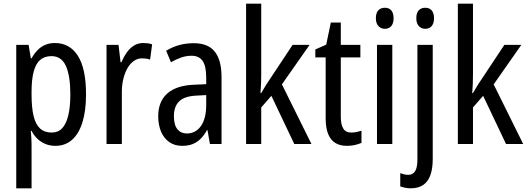

<svg xmlns="http://www.w3.org/2000/svg" viewBox="-20 -780 2859 1040"><path d="M277 -547Q358 -547 402 -477.5Q446 -408 446 -269Q446 -180 426.5 -117.5Q407 -55 370 -22.5Q333 10 280 10Q251 10 226.5 0Q202 -10 183 -28Q164 -46 151 -71H147Q149 -51 150 -30.5Q151 -10 151 6V240H68V-537H135L147 -464H151Q166 -491 184.5 -509.5Q203 -528 226 -537.5Q249 -547 277 -547ZM259 -476Q221 -476 197.5 -455.5Q174 -435 162.5 -392.5Q151 -350 151 -285V-266Q151 -197 162 -151.5Q173 -106 197 -84Q221 -62 260 -62Q295 -62 317 -85.5Q339 -109 350 -155.5Q361 -202 361 -269Q361 -369 337 -422.5Q313 -476 259 -476Z M756 -547Q768 -547 780 -545.5Q792 -544 804 -540L793 -457Q783 -461 772 -462.5Q761 -464 749 -464Q726 -464 706 -450.5Q686 -437 671.5 -412.5Q657 -388 648.5 -354.5Q640 -321 640 -282V0H557V-537H622L633 -443H638Q651 -474 668 -497.5Q685 -521 707 -534Q729 -547 756 -547Z M1029 -546Q1108 -546 1144 -499.5Q1180 -453 1180 -363V0H1117L1104 -75H1101Q1085 -46 1066 -27.5Q1047 -9 1023 0.5Q999 10 967 10Q925 10 896 -11Q867 -32 852 -68Q837 -104 837 -150Q837 -230 886 -273.5Q935 -317 1030 -321L1097 -324V-359Q1097 -422 1077.5 -450Q1058 -478 1018 -478Q990 -478 963 -469Q936 -460 906 -443L880 -505Q912 -525 949.5 -535.5Q987 -546 1029 -546ZM1043 -262Q979 -259 950.5 -231Q922 -203 922 -151Q922 -103 941 -80Q960 -57 992 -57Q1040 -57 1068.5 -97.5Q1097 -138 1097 -213V-265Z M1395 -377Q1395 -353 1394 -326.5Q1393 -300 1391 -276H1395Q1401 -286 1408 -298Q1415 -310 1422.5 -322Q1430 -334 1437 -344L1565 -537H1657L1507 -323L1667 0H1574L1450 -261L1395 -198V0H1313V-760H1395Z M1883 -62Q1897 -62 1911.5 -65Q1926 -68 1938 -72V-6Q1922 1 1902 5.5Q1882 10 1859 10Q1822 10 1796.5 -5.5Q1771 -21 1757.5 -54Q1744 -87 1744 -140V-469H1688V-512L1747 -538L1772 -658H1826V-537H1932V-469H1826V-147Q1826 -105 1839.5 -83.5Q1853 -62 1883 -62Z M2105 -537V0H2022V-537ZM2065 -738Q2087 -738 2099.5 -723.5Q2112 -709 2112 -681Q2112 -654 2099.5 -639Q2087 -624 2065 -624Q2043 -624 2029.5 -639Q2016 -654 2016 -681Q2016 -710 2029 -724Q2042 -738 2065 -738Z M2205 240Q2188 240 2174 237Q2160 234 2148 230V158Q2159 162 2169.5 164.5Q2180 167 2191 167Q2216 167 2228.5 147.5Q2241 128 2241 83V-537H2324V81Q2324 134 2311 169.5Q2298 205 2271.5 222.5Q2245 240 2205 240ZM2235 -681Q2235 -710 2248 -724Q2261 -738 2284 -738Q2306 -738 2318.5 -723.5Q2331 -709 2331 -681Q2331 -654 2318.5 -639Q2306 -624 2284 -624Q2262 -624 2248.5 -639Q2235 -654 2235 -681Z M2542 -377Q2542 -353 2541 -326.5Q2540 -300 2538 -276H2542Q2548 -286 2555 -298Q2562 -310 2569.5 -322Q2577 -334 2584 -344L2712 -537H2804L2654 -323L2814 0H2721L2597 -261L2542 -198V0H2460V-760H2542Z"/></svg>

Font: Noto Sans Display Condensed
Style: Regular
Weight: 400
Width: 3
Designer: Monotype Design Team
Foundry: Monotype Imaging Inc.
Version: Version 2.003